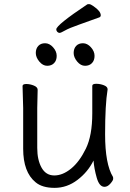

<svg xmlns="http://www.w3.org/2000/svg" viewBox="-20 -890 630 928"><path d="M460 -806Q411 -788 362.5 -771Q314 -754 294 -742.5Q274 -731 268 -731Q262 -731 257 -736Q252 -741 252 -748Q252 -769 402 -869Q404 -870 411 -870Q418 -870 432 -860Q467 -836 467 -816Q467 -809 460 -806ZM437 -620Q437 -598 424.5 -585Q412 -572 391 -572Q370 -572 353 -592.5Q336 -613 336 -634Q336 -655 348 -668Q360 -681 381 -681Q402 -681 419.5 -661.5Q437 -642 437 -620ZM254 -620Q254 -598 241.5 -585Q229 -572 208 -572Q187 -572 170 -592.5Q153 -613 153 -634Q153 -655 165 -668Q177 -681 198 -681Q219 -681 236.5 -661.5Q254 -642 254 -620ZM162 -456 160 -368V-175Q160 -117 181 -79.5Q202 -42 242.5 -42Q283 -42 323.5 -75Q364 -108 395 -171.5Q426 -235 426 -342V-475Q426 -485 445 -485Q464 -485 482 -478Q500 -471 500 -459V-457Q488 -385 488 -241Q488 -97 526 -35Q527 -33 527 -25.5Q527 -18 513.5 -2.5Q500 13 485 13Q460 13 447.5 -31Q435 -75 432 -114Q405 -59 354.5 -20.5Q304 18 244 18Q184 18 152 -9Q92 -58 92 -171V-368L89 -474Q89 -484 107 -484Q125 -484 143.5 -476.5Q162 -469 162 -456Z"/></svg>

Font: QiushuiShotai
Style: Regular
Weight: 600
Designer: Fontworks Inc.
Foundry: Fontworks Inc.
Version: Version 1.250